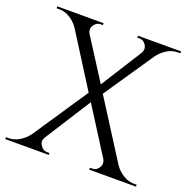

<svg xmlns="http://www.w3.org/2000/svg" viewBox="-134 -821 932 943"><g transform="rotate(20 332.5 -350.0)"><path d="M660 -10H674V0H430V-10H442Q464 -10 476 -30Q483 -41 483 -51Q483 -61 478 -71L324 -314L170 -72Q164 -62 164 -51.5Q164 -41 171 -31Q184 -10 205 -10H218V0H-9V-10H5Q35 -10 62 -27Q89 -44 107 -69L298 -354L123 -631Q99 -666 62 -682Q42 -690 22 -690H8V-700H250V-690H238Q217 -690 204 -670Q197 -659 197 -649Q197 -639 202 -629L340 -413L476 -628Q482 -638 482 -648.5Q482 -659 476 -669Q464 -690 442 -690H430V-700H655V-690H641Q611 -690 584.5 -673Q558 -656 540 -631L365 -373L559 -68Q583 -34 620 -18Q640 -10 660 -10Z"/></g></svg>

Font: Cinzel
Style: Regular
Weight: 400
Designer: Natanael Gama
Version: Version 1.001;PS 001.001;hotconv 1.0.56;makeotf.lib2.0.21325